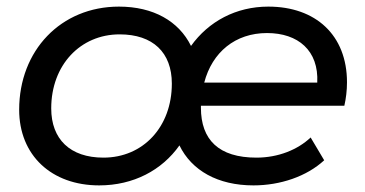

<svg xmlns="http://www.w3.org/2000/svg" viewBox="-20 -555 1106 581"><path d="M1022 -235C1027 -257 1030 -281 1030 -306C1030 -449 935 -535 792 -535C694 -535 611 -490 558 -416C521 -491 444 -535 340 -535C164 -535 38 -402 38 -223C38 -85 136 6 280 6C384 6 470 -40 523 -115C560 -39 639 6 747 6C828 6 908 -21 961 -70L920 -139C881 -102 822 -78 756 -78C642 -78 588 -132 588 -229V-235ZM788 -455C882 -455 945 -402 940 -305H598C622 -397 692 -455 788 -455ZM293 -78C192 -78 135 -134 135 -227C135 -358 223 -451 342 -451C443 -451 500 -396 500 -302C500 -171 413 -78 293 -78Z"/></svg>

Font: AWKNG-Font Medium
Style: Italic
Weight: 500
Italic angle: -11.3°
Designer: Awakening Church
Foundry: Awakening Church
Version: Version 1.700;PS 001.700;hotconv 1.0.88;makeotf.lib2.5.64775